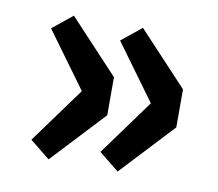

<svg xmlns="http://www.w3.org/2000/svg" viewBox="-54 -510 587 516"><g transform="rotate(10 240.0 -252.0)"><path d="M108.6 -55.9 54 -99.9 164.8 -252 54 -403.8 108.6 -448.1 243.3 -303.9V-200.1ZM297 -55.9 242.4 -99.9 353.2 -252 242.4 -403.8 297 -448.1 431.7 -303.9V-200.1Z"/></g></svg>

Font: SourceSans3VF
Style: Regular
Weight: 200
Designer: Paul D. Hunt
Foundry: Adobe
Version: Version 3.052;hotconv 1.1.0;makeotfexe 2.6.0